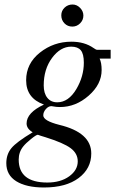

<svg xmlns="http://www.w3.org/2000/svg" viewBox="-20 -626 540 852"><path d="M350 -557Q350 -537 335.5 -522.5Q321 -508 301 -508Q280 -508 266 -522.5Q252 -537 252 -558Q252 -578 266.5 -592Q281 -606 302 -606Q321 -606 335.5 -591Q350 -576 350 -557ZM471 -366H422Q431 -348 431 -315Q431 -252 373.5 -201.5Q316 -151 246 -151Q229 -151 215 -154Q212 -155 208 -155Q195 -155 183.5 -142Q172 -129 172 -114Q172 -90 243 -72Q385 -38 385 55Q385 122 329 164Q273 206 175 206Q97 206 52.5 178.5Q8 151 8 98Q8 59 30.5 31.5Q53 4 125 -39Q98 -55 98 -78Q98 -126 175 -162Q96 -190 96 -270Q96 -344 157 -392.5Q218 -441 297 -441Q355 -441 395 -413Q406 -405 411 -405H471ZM352 -348Q352 -387 338.5 -403Q325 -419 296 -419Q248 -419 211 -369Q174 -319 174 -247Q174 -212 190 -192Q206 -172 234 -172Q284 -172 319 -231Q352 -287 352 -348ZM325 90Q325 55 293.5 31.5Q262 8 182 -17Q158 -24 148 -28Q141 -28 117.5 -9Q94 10 83 24Q63 49 63 82Q63 184 190 184Q249 184 287 156.5Q325 129 325 90Z"/></svg>

Font: STIX MathJax Latin
Style: Italic
Weight: 400
Italic angle: -16.33°
Designer: MicroPress Inc., with final additions and corrections provided by Coen Hoffman, Elsevier (retired)
Version: Version 1.1.1